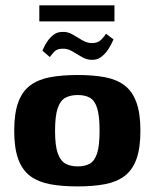

<svg xmlns="http://www.w3.org/2000/svg" viewBox="-20 -681 570 708"><path d="M266.5 6.4Q208.5 6.4 165 -1.7Q121.5 -9.8 91.8 -31.6Q62.2 -53.5 47.3 -94.2Q32.4 -134.8 32.4 -199Q32.4 -263.2 47.3 -303.8Q62.2 -344.5 91.8 -366.4Q121.5 -388.2 165 -396.3Q208.5 -404.4 266.5 -404.4Q323.7 -404.4 366.9 -396.3Q410.1 -388.2 439 -366.4Q468 -344.5 482.9 -303.8Q497.8 -263.2 497.8 -199Q497.8 -134.5 482.9 -93.8Q468 -53.2 438.7 -31.5Q409.4 -9.8 366.2 -1.7Q323.1 6.4 266.5 6.4ZM266.5 -67.4Q293.8 -67.4 311.6 -77.8Q329.4 -88.2 338.3 -116.4Q347.2 -144.5 347.2 -199Q347.2 -253.5 338.3 -282Q329.4 -310.5 311.6 -320.5Q293.8 -330.6 266.5 -330.6Q239.8 -330.6 221.1 -320.5Q202.5 -310.5 192.8 -282Q183 -253.5 183 -199Q183 -144.5 192.8 -116.4Q202.5 -88.2 221.1 -77.8Q239.8 -67.4 266.5 -67.4ZM321.1 -460.4Q301 -459.8 282.9 -470.3Q264.8 -480.9 246.5 -491.8Q228.3 -502.7 208.5 -501.3Q189.7 -501.3 178.8 -488.9Q167.8 -476.6 163.8 -470.6L136.4 -494.2Q137 -495.4 141.7 -505.8Q146.4 -516.3 155.5 -529.6Q164.6 -543 178 -553.1Q191.3 -563.3 209.1 -563.3Q229.2 -564.7 247.3 -554Q265.4 -543.2 283.3 -532.7Q301.3 -522.1 319.4 -522.1Q341.5 -522.1 353.7 -535.1Q366 -548.2 371.1 -556.5L398.5 -535.8Q397.9 -534.5 392.7 -523.1Q387.4 -511.6 377.8 -497.2Q368.2 -482.8 353.9 -471.6Q339.6 -460.4 321.1 -460.4ZM125 -602.1V-661.4H402.1V-602.1Z"/></svg>

Font: Genos Thin
Style: Regular
Weight: 100
Designer: Robert E. Leuschke
Foundry: Robert E. Leuschke
Version: Version 1.010